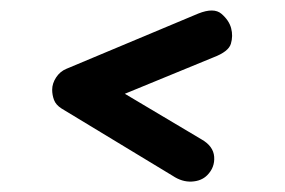

<svg xmlns="http://www.w3.org/2000/svg" viewBox="-20 -462 546 368"><path d="M311 -125 98 -254Q87 -261 83.5 -270.5Q80 -280 80 -290Q80 -302 87.5 -313.5Q95 -325 107 -330L360 -436Q390 -448 404.5 -435.5Q419 -423 423 -408Q427 -393 422.5 -378Q418 -363 389 -352L170 -262L176 -308L366 -195Q389 -182 390.5 -161.5Q392 -141 377 -126Q366 -115 347.5 -114Q329 -113 311 -125Z"/></svg>

Font: Edu SA Beginner SemiBold
Style: Regular
Weight: 600
Version: Version 1.003